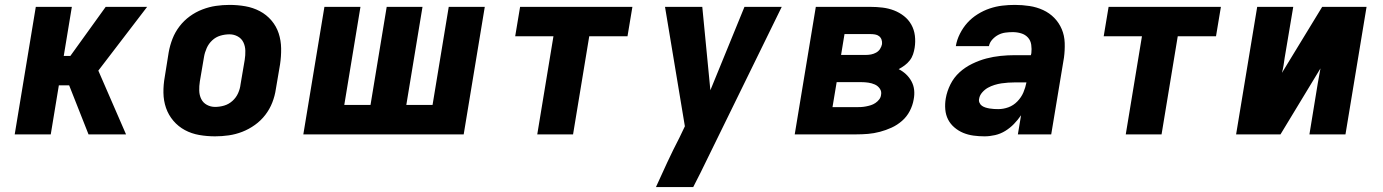

<svg xmlns="http://www.w3.org/2000/svg" viewBox="-20 -548 5640 783"><path d="M341 0 262 -200H220L187 0H40L126 -520H273L240 -320H267L411 -520H580L381 -260L494 0Z M857 8Q824 8 792.5 2.5Q761 -3 734 -17.5Q707 -32 687 -55.5Q667 -79 657 -108Q647 -137 646.5 -169.5Q646 -202 652 -235L668 -335Q673 -363 683.5 -390Q694 -417 712 -440.5Q730 -464 754 -481.5Q778 -499 805.5 -509.5Q833 -520 860.5 -524Q888 -528 916 -528Q949 -528 980.5 -522.5Q1012 -517 1039.5 -502.5Q1067 -488 1087 -464.5Q1107 -441 1116.5 -412Q1126 -383 1126.5 -350.5Q1127 -318 1122 -285L1105 -185Q1101 -157 1090.5 -130Q1080 -103 1062 -79.5Q1044 -56 1019.5 -38.5Q995 -21 968 -10.5Q941 0 913 4Q885 8 857 8ZM857 -112Q876 -112 894.5 -117.5Q913 -123 928 -136.5Q943 -150 951 -168Q959 -186 961 -204L978 -304Q981 -323 980.5 -341.5Q980 -360 972.5 -375.5Q965 -391 949.5 -399.5Q934 -408 916 -408Q897 -408 878.5 -402.5Q860 -397 845.5 -383.5Q831 -370 823 -352Q815 -334 812 -316L795 -216Q792 -197 792.5 -178.5Q793 -160 800.5 -144.5Q808 -129 823.5 -120.5Q839 -112 857 -112Z M1217 0 1303 -520H1450L1384 -120H1491L1557 -520H1703L1637 -120H1744L1810 -520H1957L1871 0Z M2171 0 2237 -400H2081L2101 -520H2559L2539 -400H2383L2317 0Z M2807 215H2655Q2678 164 2701.5 113.5Q2725 63 2751 13L2773 -33L2692 -520H2844L2877 -180L3016 -520H3168L2837 156Z M3221 0 3307 -520H3530Q3555 -520 3579.5 -517Q3604 -514 3626 -505.5Q3648 -497 3666.5 -482.5Q3685 -468 3696.5 -447.5Q3708 -427 3711 -402.5Q3714 -378 3710 -353Q3708 -340 3703.5 -326.5Q3699 -313 3690 -301.5Q3681 -290 3669.5 -281.5Q3658 -273 3645 -266Q3661 -258 3674.5 -245.5Q3688 -233 3697 -216.5Q3706 -200 3708 -181Q3710 -162 3706 -142Q3702 -118 3690 -95Q3678 -72 3658.5 -55Q3639 -38 3616 -27.5Q3593 -17 3568.5 -10.5Q3544 -4 3520 -2Q3496 0 3472 0ZM3410 -324H3512Q3522 -324 3532.5 -326Q3543 -328 3553 -333.5Q3563 -339 3569 -348.5Q3575 -358 3577 -368Q3578 -378 3575 -386.5Q3572 -395 3565 -400.5Q3558 -406 3548.5 -407.5Q3539 -409 3530 -409H3424ZM3375 -111H3472Q3482 -111 3491.5 -111.5Q3501 -112 3511.5 -114Q3522 -116 3531.5 -119Q3541 -122 3550 -128Q3559 -134 3565.5 -142.5Q3572 -151 3573 -161Q3576 -175 3568 -186.5Q3560 -198 3547.5 -203.5Q3535 -209 3521 -211Q3507 -213 3493 -213H3392Z M3995 8Q3972 8 3950 5Q3928 2 3908.5 -6Q3889 -14 3872.5 -28Q3856 -42 3846.5 -60.5Q3837 -79 3835 -101.5Q3833 -124 3837 -147Q3842 -176 3856 -204Q3870 -232 3893 -253Q3916 -274 3945 -288Q3974 -302 4002.5 -309.5Q4031 -317 4060.5 -320Q4090 -323 4119 -323H4184L4186 -331Q4188 -348 4185.5 -365.5Q4183 -383 4172 -395Q4161 -407 4144.5 -412Q4128 -417 4110 -417Q4095 -417 4080 -415Q4065 -413 4051.5 -406Q4038 -399 4027 -387Q4016 -375 4013 -360H3878Q3882 -385 3894.5 -410Q3907 -435 3925 -455Q3943 -475 3967 -490Q3991 -505 4016.5 -513.5Q4042 -522 4067.5 -525Q4093 -528 4119 -528Q4149 -528 4178.5 -523.5Q4208 -519 4234 -507Q4260 -495 4279.5 -475Q4299 -455 4310 -429Q4321 -403 4322 -373Q4323 -343 4319 -313L4267 0H4131L4144 -78Q4131 -59 4115 -42.5Q4099 -26 4079.5 -14Q4060 -2 4038 3Q4016 8 3995 8ZM4051 -103Q4072 -103 4092.5 -110.5Q4113 -118 4129 -134.5Q4145 -151 4153.5 -171Q4162 -191 4166 -212H4120Q4106 -212 4091.5 -211Q4077 -210 4063.5 -208Q4050 -206 4035.5 -201.5Q4021 -197 4008.5 -190Q3996 -183 3985.5 -171Q3975 -159 3973 -145Q3971 -137 3974.5 -129Q3978 -121 3984.5 -116.5Q3991 -112 3999 -109.5Q4007 -107 4016 -105.5Q4025 -104 4034 -103.5Q4043 -103 4051 -103Z M4571 0 4637 -400H4481L4501 -520H4959L4939 -400H4783L4717 0Z M5021 0 5107 -520H5254L5219 -312Q5217 -297 5214.5 -281.5Q5212 -266 5208 -251L5372 -520H5553L5467 0H5320L5354 -208Q5357 -223 5359.5 -238.5Q5362 -254 5365 -269L5202 0Z"/></svg>

Font: Iosevka Aile Heavy Oblique
Style: Regular
Weight: 900
Italic angle: -9°
Designer: Belleve Invis
Foundry: Belleve Invis
Version: Version 31.1.0; ttfautohint (v1.8.4)